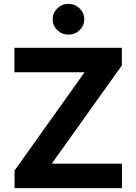

<svg xmlns="http://www.w3.org/2000/svg" viewBox="-20 -975 707 995"><path d="M55.4 0V-91.3L418.3 -600.5H54.7V-727.3H611.5V-636L248.2 -126.8H612.2V0ZM334.5 -795.5Q301.1 -795.5 277 -818.7Q252.8 -842 252.8 -875Q252.8 -908 277 -931.5Q301.1 -954.9 334.5 -954.9Q368.3 -954.9 392.4 -931.5Q416.5 -908 416.5 -875Q416.5 -842 392.4 -818.7Q368.3 -795.5 334.5 -795.5Z"/></svg>

Font: Inter UI
Style: Bold
Weight: 700
Designer: Rasmus Andersson
Foundry: rsms
Version: 3.2;8d6f07862